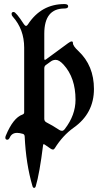

<svg xmlns="http://www.w3.org/2000/svg" viewBox="-20 -727 516 946"><path d="M6.3 -48.8Q6.3 -53.2 8.8 -59.1Q44.9 -146.5 90.8 -162.6Q99.1 -165.5 99.1 -173.3V-492.2Q99.1 -582.5 42.5 -645.5Q37.1 -650.9 37.1 -658.7Q37.1 -668 47.4 -668Q58.6 -668 97.7 -607.9Q103 -599.6 108.2 -599.6Q113.3 -599.6 117.7 -606.9Q183.1 -707 297.4 -707Q315.9 -707 315.9 -696Q315.9 -685.1 297.4 -685.1Q198.2 -685.1 198.2 -561V-438.5Q198.2 -432.1 200.9 -432.1Q203.6 -432.1 207 -434.6L315.9 -514.6Q327.1 -522.9 333.5 -522.9Q339.4 -522.9 339.4 -514.2Q339.4 -500.5 366.2 -475.6Q442.9 -403.8 442.9 -288.6Q442.9 -168.5 343.3 -98.1Q289.1 -59.6 250 3.4Q246.1 9.8 240.7 9.8Q235.4 9.8 228.5 4.9Q213.4 -6.3 199.7 -15.1Q197.3 -16.6 195.1 -16.6Q192.9 -16.6 192.4 -12.7Q174.8 128.9 156.2 190.4Q153.8 198.7 148.2 198.7Q142.6 198.7 140.1 190.4Q107.9 81.1 101.6 -54.7Q101.1 -64.9 92.8 -67.4Q76.2 -72.3 64.5 -72.3Q38.6 -72.3 28.3 -49.8Q23.4 -38.6 16.1 -38.6Q6.3 -38.6 6.3 -48.8ZM198.2 -141.6Q198.2 -129.4 209 -124Q236.3 -110.4 272.9 -86.4Q278.8 -82.5 285.6 -82.5Q292.5 -82.5 299.3 -91.3Q352.1 -159.7 352.1 -235.4Q352.1 -344.2 293 -408.7Q271.5 -432.1 254.9 -432.1Q241.7 -432.1 231.9 -425.3L206.1 -406.7Q198.2 -401.4 198.2 -390.1Z"/></svg>

Font: UnifrakturMaguntia21
Style: Book
Weight: 400
Designer: j. 'mach' wust, Gerrit Ansmann, Georg Duffner, based on a font by Peter Wiegel, original typeface by Carl Albert Fahrenw
Version: Version 2017-03-19